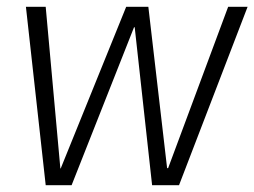

<svg xmlns="http://www.w3.org/2000/svg" viewBox="-20 -543 746 563"><path d="M706 -523 505 0H426L375 -463H373L190 0H114L56 -523H114L157 -49H158L350 -523H415L470 -50H473L649 -523Z"/></svg>

Font: Glekhifnjqigglhiwekvrgaqftz
Style: Regular
Weight: 300
Italic angle: -8°
Designer: Carrois Corporate & Edenspiekermann
Foundry: Carrois Corporate GbR & Edenspiekermann AG
Version: Version 2.001